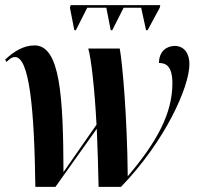

<svg xmlns="http://www.w3.org/2000/svg" viewBox="-20 -724 772 744"><path d="M268 -607H274L318 -694H392L409 -607H415L459 -694H527L546 -607H552L599 -694L601 -704H254L251 -694ZM117 0H195L355 -225C358 -155 361 -61 362 0H449C620 -177 714 -387 714 -476C714 -511 698 -546 657 -546C626 -546 596 -525 596 -480C624 -480 648 -467 648 -401C648 -285 589 -175 475 -41C473 -265 455 -476 444 -536H322C333 -500 347 -378 354 -241L226 -57C225 -352 213 -548 114 -548C72 -548 35 -526 0 -493L5 -484C15 -493 25 -503 38 -503C93 -503 113 -308 117 0Z"/></svg>

Font: Noto Serif Display Condensed
Style: Bold Italic
Weight: 700
Width: 3
Italic angle: -12°
Designer: Monotype Design Team
Foundry: Monotype Imaging Inc.
Version: Version 2.009